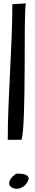

<svg xmlns="http://www.w3.org/2000/svg" viewBox="-20 -1120 209 1148"><path d="M77.1 -82Q86.9 -82 99.6 -81.5Q112.3 -81.1 124 -78.1Q135.7 -75.2 143.6 -68.8Q151.4 -62.5 151.4 -50.8Q143.6 -24.4 127 -10.3Q110.4 3.9 92.3 7.3Q74.2 10.7 58.6 4.9Q43 -1 37.1 -13.2Q31.2 -25.4 39.6 -43.5Q47.9 -61.5 77.1 -82ZM134.8 -1099.6Q131.8 -1087.9 130.4 -1050.3Q128.9 -1012.7 128.4 -958.5Q127.9 -904.3 127.9 -837.9Q127.9 -771.5 127.4 -702.1Q127 -632.8 126 -564.9Q125 -497.1 123 -440.4Q121.1 -383.8 117.7 -342.3Q114.3 -300.8 108.4 -284.2H26.4Q26.4 -384.8 30.8 -485.8Q35.2 -586.9 40 -688Q44.9 -789.1 49.3 -890.6Q53.7 -992.2 53.7 -1094.7Z"/></svg>

Font: Architects Daughter-petzku
Style: Regular
Weight: 400
Designer: Kimberly Geswein
Foundry: Kimberly Geswein
Version: Version 1.000 2010 initial release